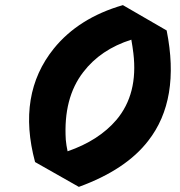

<svg xmlns="http://www.w3.org/2000/svg" viewBox="-20 -694 704 750"><path d="M117 -61Q46 -325 190 -504Q287 -624 460 -674L631 -575Q685 -305 559 -144Q472 -31 288 36ZM244 -103Q366 -145 435 -226Q520 -327 501 -486Q498 -511 493 -539Q373 -501 305 -412Q227 -311 237 -148Q239 -126 244 -103Z"/></svg>

Font: Vampiro One
Style: Regular
Weight: 400
Designer: Riccardo De Franceschi
Foundry: Sorkin Type Co.
Version: Version 1.002